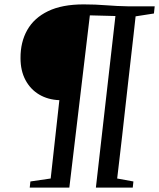

<svg xmlns="http://www.w3.org/2000/svg" viewBox="-20 -855 725 875"><path d="M115.5 0 118.5 -28 211 -41.5 250.5 -398.5Q198.5 -400.5 158.8 -424Q119 -447.5 96.2 -490Q73.5 -532.5 73.5 -590Q73 -663 104.2 -718.2Q135.5 -773.5 199.2 -804.2Q263 -835 361 -835Q389 -835 414 -834Q439 -833 463.5 -831Q488 -829 514.2 -827.8Q540.5 -826.5 570 -826H685L681.5 -793.5L598 -780.5Q594 -745 588.8 -697.5Q583.5 -650 577 -594.2Q570.5 -538.5 563.8 -478Q557 -417.5 550.2 -356.8Q543.5 -296 537 -238.5Q530.5 -181 524.5 -130.8Q518.5 -80.5 514 -41.5L588 -28L585 0H417L506 -782L389.5 -785L296 0Z"/></svg>

Font: Merriweather 72pt
Style: Italic
Weight: 400
Italic angle: -7.8°
Version: Version 2.101